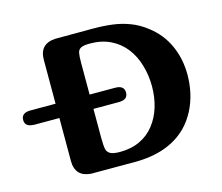

<svg xmlns="http://www.w3.org/2000/svg" viewBox="-100 -832 1114 963"><g transform="rotate(-15 457.5 -350.5)"><path d="M355 -385.3H487.3Q534.2 -385.3 534.2 -348.1Q534.2 -311 487.3 -311H355V-160.6Q355 -121.1 358.9 -103Q362.3 -85.4 377.9 -76.7Q393.1 -67.9 428.7 -67.9Q487.3 -67.9 532.2 -89.4Q577.6 -110.8 607.4 -149.4Q637.7 -188 652.8 -237.8Q668 -288.1 668 -344.7Q668 -402.8 652.3 -455.1Q637.2 -506.8 606.9 -546.4Q576.2 -586.4 529.8 -609.4Q482.9 -632.3 422.9 -632.3Q389.6 -632.3 375.5 -625Q361.3 -617.2 358.4 -601.6Q355 -585.9 355 -550.3ZM178.2 -311H44.9V-311.5Q0 -312.5 0 -348.1Q0 -383.8 44.4 -385.3H178.2V-612.8Q178.2 -695.3 260.3 -700.2L454.1 -700.7Q510.3 -700.7 556.6 -694.8Q603 -689 646.5 -672.4Q689.9 -656.2 729.5 -625Q792.5 -576.7 823.7 -506.8Q855 -437.5 855 -355Q855 -306.6 844.7 -260.3Q834 -213.4 812.5 -171.9Q791 -130.4 758.3 -96.7Q661.1 0 486.8 0H259.8L260.3 0.5L259.3 0Q178.2 -6.3 178.2 -87.9Z"/></g></svg>

Font: inglobal
Style: Bold
Weight: 700
Designer: Andrey Kochetov, Denis Davydov, Evgeny Yurtaev
Foundry: inglobal.ru
Version: Version 1.00 September 25, 2014, initial release